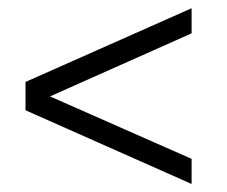

<svg xmlns="http://www.w3.org/2000/svg" viewBox="-20 -572 566 478"><path d="M457 -114 43.5 -297.5V-368L457 -551.5V-489L104.5 -332L457 -176.5Z"/></svg>

Font: Lucymar Sans
Style: Regular
Weight: 400
Foundry: The League of Moveable Type (original font) / Main changes by Cristiano Sobral with portions from Mirco Monsees
Version: Version 2.001;August 30, 2020;FontCreator 13.0.0.2681 64-bit